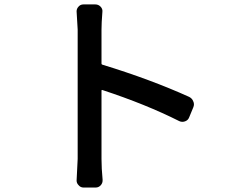

<svg xmlns="http://www.w3.org/2000/svg" viewBox="-20 -802 1040 858"><path d="M825.2 -369.1Q838.9 -362.3 843.8 -348.6Q846.7 -342.8 846.7 -335.9Q846.7 -329.1 843.8 -322.3L825.2 -277.3Q820.3 -264.6 807.1 -259.8Q793.9 -254.9 781.2 -260.7Q631.8 -335.9 438.5 -399.4Q433.6 -401.4 433.6 -396.5V-91.8Q433.6 -49.8 438.5 1Q439.5 15.6 430.2 25.9Q420.9 36.1 407.2 36.1H353.5Q339.8 36.1 331.1 25.4Q322.3 16.6 322.3 4.9L327.1 -91.8V-669.9L322.3 -751Q322.3 -762.7 330.1 -771.5Q338.9 -782.2 352.5 -782.2H406.2Q419.9 -782.2 429.7 -772Q439.5 -761.7 437.5 -748Q433.6 -699.2 433.6 -669.9V-518.6Q433.6 -513.7 438.5 -512.7Q652.3 -447.3 825.2 -369.1Z"/></svg>

Font: Gen Jyuu GothicL Medium
Style: Regular
Weight: 500
Designer: [Source Han Sans]
Ryoko NISHIZUKA  (kana & ideographs); Paul D. Hunt (Latin, Greek & Cyrillic); Wenlong ZHANG  (bopomofo
Version: Version 1.002.20150607